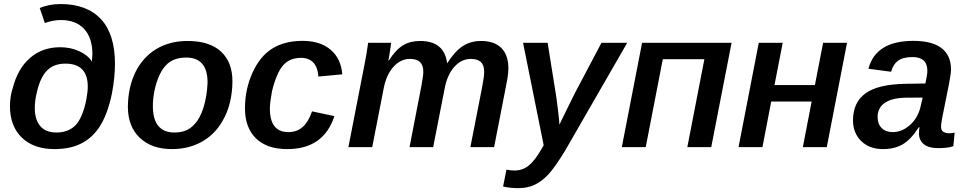

<svg xmlns="http://www.w3.org/2000/svg" viewBox="-20 -745 4884 972"><path d="M255.9 9.8Q150.4 9.8 90.3 -48.6Q30.3 -106.9 30.3 -208.5Q31.2 -259.8 44.4 -298.8Q69.8 -397.9 132.3 -451.9Q194.8 -505.9 284.2 -505.9Q337.9 -505.9 381.6 -485.6Q425.3 -465.3 445.3 -433.6L447.8 -470.2Q447.8 -553.7 405.8 -598.6Q363.8 -643.6 288.6 -643.6Q248.5 -643.6 207 -628.4L181.2 -704.1Q198.7 -712.9 228 -718.8Q257.3 -724.6 285.6 -724.6Q419.9 -724.6 491 -648.2Q562 -571.8 562 -422.4Q562 -388.2 558.1 -349.6Q554.2 -311 546.4 -270.5Q536.1 -220.2 519.8 -176Q503.4 -131.8 481 -98.6Q443.4 -43.9 388.2 -17.1Q333 9.8 255.9 9.8ZM266.1 -74.2Q320.3 -74.2 355.5 -104.5Q378.9 -125 394 -162.4Q409.2 -199.7 416.7 -239.7Q424.3 -279.8 424.3 -306.2Q424.3 -422.9 311.5 -422.9Q252.9 -422.9 218.8 -388.7Q199.7 -370.1 186.3 -339.6Q172.9 -309.1 164.6 -269Q156.2 -232.9 156.2 -197.8Q156.2 -139.6 183.6 -106.9Q210.9 -74.2 266.1 -74.2Z M1156.7 -333.5Q1156.7 -278.8 1143.8 -225.8Q1130.9 -172.9 1105.5 -130.9Q1066.4 -63 1000.2 -26.6Q934.1 9.8 850.1 9.8Q747.6 9.8 687.5 -47.6Q627.4 -105 627.4 -204.6Q628.4 -303.7 665.5 -379.4Q703.1 -455.6 771 -496.6Q838.9 -537.6 929.7 -537.6Q1040.5 -537.6 1098.6 -484.1Q1156.7 -430.7 1156.7 -333.5ZM1030.8 -326.7Q1030.8 -453.6 922.9 -453.6Q863.8 -453.6 828.6 -422.9Q805.2 -402.3 788.3 -366.7Q771.5 -331.1 762.7 -289.1Q753.9 -247.1 753.9 -208Q753.9 -141.6 781.2 -107.9Q808.6 -74.2 862.3 -74.2Q897 -74.2 921.6 -84.7Q946.3 -95.2 964.8 -116.2Q993.7 -146.5 1010.7 -202.4Q1027.8 -258.3 1030.8 -326.7Z M1439.9 -76.2Q1483.4 -76.2 1512.7 -102.5Q1542 -128.9 1559.6 -181.2L1672.9 -157.2Q1618.7 9.8 1434.1 9.8Q1331.1 9.8 1275.6 -44.7Q1220.2 -99.1 1220.2 -196.3Q1220.2 -292.5 1257.8 -376Q1295.4 -459.5 1357.7 -498.8Q1419.9 -538.1 1512.2 -538.1Q1601.1 -538.1 1653.8 -493.2Q1706.5 -448.2 1712.9 -368.7L1591.8 -357.4Q1588.9 -403.8 1566.4 -428Q1543.9 -452.1 1503.9 -452.1Q1445.3 -452.1 1412.4 -413.3Q1379.4 -374.5 1356.9 -282.7Q1352.1 -255.9 1349.1 -233.9Q1346.2 -211.9 1346.2 -195.8Q1346.2 -76.2 1439.9 -76.2Z M2053.2 0 2113.3 -310.1Q2123 -360.4 2123 -382.3Q2123 -414.6 2106.4 -430.7Q2089.8 -446.8 2055.7 -446.8Q2007.8 -446.8 1971.4 -406.2Q1935.1 -365.7 1921.9 -294.9L1864.3 0H1743.7L1824.7 -415.5Q1834.5 -461.9 1843.8 -528.3H1960Q1960 -524.9 1957.5 -508.1Q1955.1 -491.2 1951.9 -471.4Q1948.7 -451.7 1946.3 -438H1947.8Q1984.4 -494.1 2020.8 -515.9Q2057.1 -537.6 2106.9 -537.6Q2229.5 -537.6 2243.7 -424.3Q2283.2 -486.3 2323.2 -512Q2363.3 -537.6 2415.5 -537.6Q2482.4 -537.6 2518.1 -502Q2553.7 -466.3 2553.7 -398.9Q2553.7 -368.2 2543.5 -318.8L2481.4 0H2361.3L2421.4 -307.1Q2431.2 -356.4 2431.2 -382.3Q2431.2 -414.6 2414.6 -430.7Q2397.9 -446.8 2363.8 -446.8Q2315.4 -446.8 2279.5 -406Q2243.7 -365.2 2231 -296.4L2172.9 0Z M2604.5 207.5Q2562 207.5 2526.9 199.2L2543.9 113.8Q2565.4 118.2 2585 118.2Q2626 118.2 2657 92.8Q2688 67.4 2718.8 13.7L2732.4 -9.8L2627.9 -528.3H2752.4L2793.9 -269Q2796.4 -252.9 2799.6 -229.7Q2802.7 -206.5 2805.4 -182.6Q2808.1 -158.7 2810.1 -139.9Q2812 -121.1 2812 -113.8Q2814.5 -118.7 2816.9 -123.8Q2819.3 -128.9 2821.8 -134.3L2886.7 -266.6L3024.9 -528.3H3155.3L2840.3 18.6Q2787.1 105.5 2754.9 139.2Q2722.2 173.8 2686 190.7Q2649.9 207.5 2604.5 207.5Z M3335.4 -445.3 3249 0H3127.9L3230.5 -528.3H3683.6L3580.6 0H3459.5L3545.9 -445.3Z M3884.3 -231 3839.8 0H3718.8L3821.3 -528.3H3942.4L3900.9 -314.5H4105.5L4147 -528.3H4268.1L4165.5 0H4044.4L4088.9 -231Z M4729 4.9Q4681.2 4.9 4656.7 -15.1Q4632.3 -35.2 4632.3 -69.8Q4632.3 -78.6 4633.1 -86.4Q4633.8 -94.2 4634.8 -101.1H4631.8Q4590.8 -38.1 4549.6 -14.2Q4508.3 9.8 4449.7 9.8Q4381.3 9.8 4339.8 -31Q4298.3 -71.8 4298.3 -135.7Q4298.3 -226.1 4361.3 -272.2Q4424.3 -318.4 4564.9 -320.8L4664.6 -322.3Q4674.8 -368.7 4674.8 -385.7Q4674.8 -421.4 4655.8 -438.7Q4636.7 -456.1 4600.6 -456.1Q4550.8 -456.1 4525.9 -437.3Q4501 -418.5 4491.2 -381.8L4376.5 -397Q4395 -467.8 4451.9 -502.9Q4508.8 -538.1 4604 -538.1Q4699.2 -538.1 4746.8 -501.2Q4794.4 -464.4 4794.4 -394Q4794.4 -371.1 4783.7 -317.4L4748.5 -141.1Q4744.1 -117.2 4744.1 -103Q4744.1 -84 4756.6 -77.1Q4769 -70.3 4782.7 -70.3Q4798.3 -70.3 4813 -73.7L4806.2 -4.9Q4787.1 1.5 4767.8 3.2Q4748.5 4.9 4729 4.9ZM4422.9 -152.3Q4422.9 -117.2 4443.6 -96.7Q4464.4 -76.2 4498.5 -76.2Q4540.5 -76.2 4574.7 -102.5Q4598.6 -119.6 4615.2 -145Q4631.8 -170.4 4639.2 -200.7L4650.9 -251L4565.4 -250.5Q4526.9 -249.5 4500.7 -242.4Q4474.6 -235.4 4457.5 -223.1Q4440.9 -211.4 4431.9 -193.6Q4422.9 -175.8 4422.9 -152.3Z"/></svg>

Font: Arimo SemiBold
Style: Italic
Weight: 600
Italic angle: -12°
Version: Version 1.33